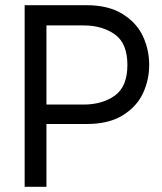

<svg xmlns="http://www.w3.org/2000/svg" viewBox="-20 -720 625 740"><path d="M555 -470Q555 -412 531 -360.5Q507 -309 453 -275.5Q399 -242 313 -242H159V0H75V-700H313Q398 -700 452.5 -666Q507 -632 531 -580Q555 -528 555 -470ZM471 -470Q471 -553 422.5 -587.5Q374 -622 302 -622H159V-317H302Q374 -317 422.5 -351.5Q471 -386 471 -470Z"/></svg>

Font: Be Vietnam
Style: Regular
Weight: 400
Designer: Gabriel Lam
Foundry: TypeRant
Version: Version 4.000